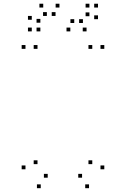

<svg xmlns="http://www.w3.org/2000/svg" viewBox="-20 -976 660 1006"><path d="M446.5 10V-10H426.5V10ZM526.5 -89V-109H506.5V-89ZM526.5 -720V-740H506.5V-720ZM463.5 -720V-740H443.5V-720ZM463.5 -116V-136H443.5V-116ZM410 -45V-65H390V-45ZM230 -45V-65H210V-45ZM176.5 -116V-136H156.5V-116ZM176.5 -720V-740H156.5V-720ZM113.5 -720V-740H93.5V-720ZM113.5 -89V-109H93.5V-89ZM193.5 10V-10H173.5V10ZM206.5 -936.5V-956.5H186.5V-936.5ZM146.5 -872.5V-892.5H126.5V-872.5ZM146.5 -811.5V-831.5H126.5V-811.5ZM191.5 -811.5V-831.5H171.5V-811.5ZM191.5 -857V-877H171.5V-857ZM225.5 -892.5V-912.5H205.5V-892.5ZM271 -892.5V-912.5H251V-892.5ZM348.5 -811.5V-831.5H328.5V-811.5ZM433.5 -811.5V-831.5H413.5V-811.5ZM493.5 -875.5V-895.5H473.5V-875.5ZM493.5 -936.5V-956.5H473.5V-936.5ZM448.5 -936.5V-956.5H428.5V-936.5ZM448.5 -891V-911H428.5V-891ZM414.5 -855.5V-875.5H394.5V-855.5ZM369 -855.5V-875.5H349V-855.5ZM291.5 -936.5V-956.5H271.5V-936.5Z"/></svg>

Font: Monaspace Krypton Dots Var
Style: Regular
Weight: 400
Designer: Riley Cran and the Lettermatic Team
Version: Version 1.100 (Monaspace Krypton Dots)